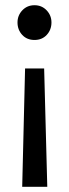

<svg xmlns="http://www.w3.org/2000/svg" viewBox="-20 -513 264 735"><path d="M177 -427Q177 -399 159 -379.5Q141 -360 112 -360Q83 -360 65 -379.5Q47 -399 47 -427Q47 -454 65.5 -473.5Q84 -493 112 -493Q140 -493 158.5 -473.5Q177 -454 177 -427ZM149 -251 161 202H65L76 -251Z"/></svg>

Font: Fira Sans Condensed
Style: Regular
Weight: 400
Width: 3
Designer: Carrois Corporate & Edenspiekermann AG
Foundry: Carrois Corporate GbR & Edenspiekermann AG
Version: Version 4.202;PS 004.202;hotconv 1.0.88;makeotf.lib2.5.64775